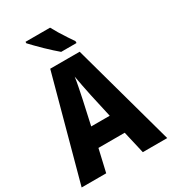

<svg xmlns="http://www.w3.org/2000/svg" viewBox="-220 -1044 1036 1158"><g transform="rotate(-30 298.0 -465.0)"><path d="M426 0 390 -156H207L171 0H0L194 -715H399L596 0ZM326 -456Q319 -490 311 -530Q303 -570 298 -600Q294 -571 286 -531Q278 -491 271 -458L234 -290H363ZM317 -930Q328 -909 345 -881Q362 -853 380 -826Q398 -799 409 -783V-770H302Q288 -782 266 -801.5Q244 -821 221 -843.5Q198 -866 178 -886.5Q158 -907 146 -920V-930Z"/></g></svg>

Font: Noto Sans Devanagari Condensed ExtraBold
Style: Regular
Weight: 800
Width: 3
Designer: Jelle Bosma - Monotype Design Team
Foundry: Monotype Imaging Inc.
Version: Version 2.004; ttfautohint (v1.8.4.7-5d5b)